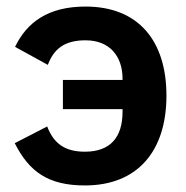

<svg xmlns="http://www.w3.org/2000/svg" viewBox="-20 -554 567 586"><path d="M172 -221H354V-213C354 -135 317 -91 239 -91C178 -91 144 -116 124 -168L25 -117C69 -30 127 12 239 12C401 12 488 -94 488 -262C488 -429 403 -534 241 -534C127 -534 62 -486 26 -411L126 -356C144 -404 176 -431 241 -431C315 -431 354 -382 354 -314V-310H172Z"/></svg>

Font: Braiins Sans SemiBold
Style: Regular
Weight: 600
Designer: Mike Abbink, Paul van der Laan, Pieter van Rosmalen, Jiri Chlebus, Lubos Buracinsky
Foundry: Bold Monday, Sudetype
Version: Version 1.000;hotconv 1.0.109;makeotfexe 2.5.65596